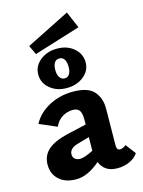

<svg xmlns="http://www.w3.org/2000/svg" viewBox="-126 -910 739 992"><g transform="rotate(-15 244.0 -414.5)"><path d="M488 -43Q473 -20 443.5 -6Q414 8 377 8Q308 8 285 -50Q219 8 157 8Q99 8 65.5 -22.5Q32 -53 32 -102Q32 -151 66 -181.5Q100 -212 171 -229L276 -253V-282Q276 -313 266 -328Q256 -343 230 -343Q201 -343 174.5 -327Q148 -311 134 -279L41 -319Q68 -371 126 -402.5Q184 -434 256 -434Q336 -434 368 -397Q400 -360 399 -303L397 -107Q397 -83 415 -83Q431 -83 447 -97ZM274 -113V-126L275 -186L209 -167Q165 -154 165 -122Q165 -107 175.5 -98Q186 -89 204 -89Q226 -89 274 -113ZM99 -720 332 -837 370 -748 122 -671ZM106 -565Q106 -610 143 -640Q180 -670 234 -670Q288 -670 323.5 -639.5Q359 -609 359 -564Q359 -519 322 -489.5Q285 -460 231 -460Q178 -460 142 -490Q106 -520 106 -565ZM268 -563Q268 -589 259 -603.5Q250 -618 232 -618Q215 -618 206 -604Q197 -590 197 -566Q197 -540 207 -525.5Q217 -511 234 -511Q250 -511 259 -525Q268 -539 268 -563Z"/></g></svg>

Font: Ysabeau Ultrabold
Style: Regular
Weight: 800
Designer: Christian Thalmann (Catharsis Fonts)
Version: Version 0.003